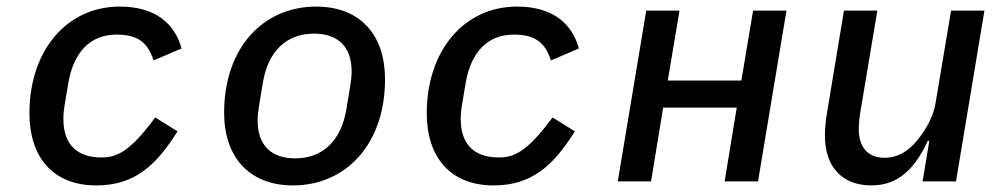

<svg xmlns="http://www.w3.org/2000/svg" viewBox="-20 -548 3041 580"><path d="M271 12.1C384.2 12.1 450.3 -45.5 516.3 -151.3L448.9 -193.2C369.7 -85.6 330.3 -72.4 285.5 -72.4C213.4 -72.4 171.5 -111.5 171.5 -187.9C171.5 -202.1 172.6 -215.9 176.1 -235.8L186.1 -295.8C202.1 -391.7 253.9 -443.5 331.7 -443.5C393.5 -443.5 426.1 -421.9 443.9 -365.4L528.4 -401.6C508.9 -473 453.5 -528.1 341.6 -528.1C182.2 -528.1 68.9 -396 68.9 -206C68.9 -73.9 139.2 12.1 271 12.1Z M865.1 12.1C1024.1 12.1 1143.1 -111.5 1143.1 -308.6C1143.1 -440 1070.7 -528.1 934.7 -528.1C775.9 -528.1 657 -404.5 657 -207.4C657 -76 730.5 12.1 865.1 12.1ZM758.2 -184.7C758.2 -196.7 759.9 -212.4 763.1 -232.2L774.1 -298.3C789.4 -390.3 842.7 -446.4 928.6 -446.4C998.2 -446.4 1042.3 -409.8 1042.3 -331.3C1042.3 -319.2 1040.5 -303.6 1037.3 -283.7L1026.3 -217.7C1011 -125.7 957.4 -69.6 871.4 -69.6C802.2 -69.6 758.2 -106.2 758.2 -184.7Z M1471.2 12.1C1584.5 12.1 1650.6 -45.5 1716.6 -151.3L1649.1 -193.2C1570 -85.6 1530.5 -72.4 1485.8 -72.4C1413.7 -72.4 1371.8 -111.5 1371.8 -187.9C1371.8 -202.1 1372.9 -215.9 1376.4 -235.8L1386.4 -295.8C1402.3 -391.7 1454.2 -443.5 1532 -443.5C1593.7 -443.5 1626.4 -421.9 1644.2 -365.4L1728.7 -401.6C1709.2 -473 1653.8 -528.1 1541.9 -528.1C1382.5 -528.1 1269.2 -396 1269.2 -206C1269.2 -73.9 1339.5 12.1 1471.2 12.1Z M1846.2 0H1946.7L1983.3 -223H2205.6L2169 0H2269.9L2355.8 -516H2255L2219.5 -304.7H1997.2L2032.7 -516H1932.2Z M2767 0H2867.9L2953.8 -516H2853L2806.1 -236.2C2797.2 -182.9 2763.5 -139.6 2751.1 -124.3C2724.1 -91.6 2692.8 -71.4 2651.6 -71.4C2598 -71.4 2574.2 -108 2574.2 -157.7C2574.2 -173.3 2576.3 -193.5 2579.9 -215.2L2630.3 -516H2529.5L2479.8 -216.3C2474.1 -185 2471.9 -159.8 2471.9 -137.1C2471.9 -47.6 2521.3 12.1 2612.2 12.1C2695 12.1 2744.3 -39.8 2782.7 -122.5H2787.3Z"/></svg>

Font: Margiela Mono Italic Medium It
Style: Regular
Weight: 500
Designer: Mike Abbink, Paul van der Laan, Pieter van Rosmalen
Foundry: Bold Monday
Version: Version 2.003 2021